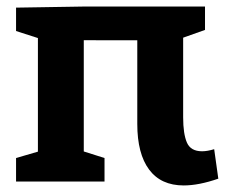

<svg xmlns="http://www.w3.org/2000/svg" viewBox="-20 -554 692 586"><path d="M29 0V-71.7L122.7 -99L95.7 -57V-477.3L131.7 -426.3L29 -459.3V-530.7L233 -534H605.7V-462.7L511.7 -429.3L539 -479.7V-195.7Q539 -145.3 550.5 -118.8Q562 -92.3 596.7 -92.3Q613 -92.3 633.7 -98.7L646.3 -8.7Q586.7 12 540.7 12Q471.3 12 435.2 -36.3Q399 -84.7 399 -175.7V-467.3L435.3 -431L199.7 -431.3L235.7 -467.3V-57L212.7 -99L299 -71.7V0Z"/></svg>

Font: Bitter Thin
Style: Regular
Weight: 100
Designer: Sol Matas, and Bitter project Authors
Foundry: Sol Matas
Version: Version 2.002